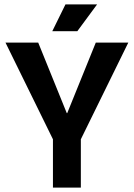

<svg xmlns="http://www.w3.org/2000/svg" viewBox="-20 -854 609 874"><path d="M221 0V-220L5 -660H154L284 -339H286L416 -660H564L348 -220V0ZM332 -712H218L278 -834H422Z"/></svg>

Font: Bricolage Grotesque 96pt SemiBold
Style: Regular
Weight: 600
Designer: Mathieu Triay
Foundry: Atelier Triay
Version: Version 1.001; ttfautohint (v1.8.4.7-5d5b);gftools[0.9.33.de